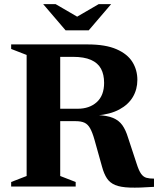

<svg xmlns="http://www.w3.org/2000/svg" viewBox="-20 -886 752 912"><path d="M349 -369.5Q405 -369.5 439.8 -401Q474.5 -432.5 474.5 -492.5Q474.5 -532 459.8 -559.5Q445 -587 412.2 -601.5Q379.5 -616 326 -616H137L166 -675H396.5Q481.5 -675 533.5 -652.2Q585.5 -629.5 609 -591.5Q632.5 -553.5 632.5 -506.5Q632.5 -461.5 611 -425.2Q589.5 -389 546.8 -366Q504 -343 440 -337.5V-339.5Q489 -337.5 517 -325.8Q545 -314 561 -291.5Q577 -269 588 -233L629 -108.5Q639.5 -75.5 650.2 -60.5Q661 -45.5 675.5 -41.5Q690 -37.5 711.5 -37.5V1.5Q641 6.5 596.8 5Q552.5 3.5 527 -7.2Q501.5 -18 487.8 -39Q474 -60 465 -93L429 -221.5Q419 -257 408.2 -276.2Q397.5 -295.5 381.5 -303Q365.5 -310.5 339 -310.5H161L131 -369.5ZM266 -675V-50L339.5 -21.5V0H33V-21.5L106.5 -50V-625L33 -653.5V-675ZM360 -799H333L449 -866.5H508L401.5 -742H291.5L185 -866.5H244Z"/></svg>

Font: Newsreader 24pt
Style: Bold
Weight: 700
Designer: Hugues Gentile
Foundry: Production Type
Version: Version 1.003